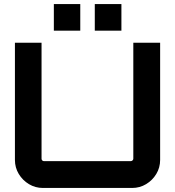

<svg xmlns="http://www.w3.org/2000/svg" viewBox="-20 -932 868 952"><path d="M193 0Q155 0 123.5 -19Q92 -38 73 -69.5Q54 -101 54 -139V-720H186V-145Q186 -140 189.5 -136.5Q193 -133 198 -133H628Q633 -133 637 -136.5Q641 -140 641 -145V-720H774V-139Q774 -101 755 -69.5Q736 -38 704.5 -19Q673 0 635 0H193ZM450 -780V-912H582V-780ZM247 -780V-912H378V-780Z"/></svg>

Font: Orbitron
Style: Bold
Weight: 700
Designer: Matt McInerney
Foundry: The League of Moveable Type
Version: Version 2.001